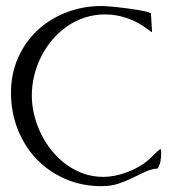

<svg xmlns="http://www.w3.org/2000/svg" viewBox="-20 -618 581 648"><path d="M334.5 -569.3Q298.3 -569.3 265.9 -558.6Q233.4 -547.9 206.1 -528.8Q178.7 -509.8 156.7 -483.9Q134.8 -458 119.4 -427.7Q104 -397.5 95.7 -363.8Q87.4 -330.1 87.4 -295.9Q87.4 -262.7 95.5 -229.7Q103.5 -196.8 118.7 -166Q133.8 -135.3 155.3 -108.9Q176.8 -82.5 203.4 -63Q230 -43.5 261.7 -32.2Q293.5 -21 328.6 -21Q347.7 -21 368.4 -25.1Q389.2 -29.3 409.2 -36.9Q429.2 -44.4 447.5 -54.7Q465.8 -64.9 480 -77.6Q490.7 -86.9 500.5 -96.9Q510.3 -106.9 521.5 -115.2L523.4 -111.8Q523.4 -108.9 523.7 -105.7Q523.9 -102.5 523.9 -99.6Q523.9 -85.9 521.5 -73.5Q519 -61 512.2 -49.3Q490.7 -47.9 470.5 -38.3Q450.2 -28.8 428.2 -18.1Q406.2 -7.3 380.6 1.5Q355 10.3 322.8 10.3Q255.9 10.3 199.7 -14.4Q143.6 -39.1 103 -81.5Q62.5 -124 39.8 -181.6Q17.1 -239.3 17.1 -305.2Q17.1 -369.6 41.3 -423.6Q65.4 -477.5 106.9 -516.1Q148.4 -554.7 204.1 -576.2Q259.8 -597.7 322.8 -597.7Q329.6 -597.7 343.3 -596.7Q356.9 -595.7 373.8 -594Q390.6 -592.3 409.2 -589.8Q427.7 -587.4 443.8 -584.7Q460 -582 472.4 -579.1Q484.9 -576.2 489.3 -573.2L493.2 -511.7L492.2 -509.3Q484.4 -514.6 477.1 -520Q469.7 -525.4 461.9 -530.8Q433.6 -549.3 401.1 -559.3Q368.7 -569.3 334.5 -569.3Z"/></svg>

Font: CAT Linz
Style: Regular
Weight: 400
Designer: Peter Wiegel
Foundry: Peter Wiegel
Version: Version 1.08